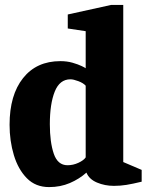

<svg xmlns="http://www.w3.org/2000/svg" viewBox="-20 -752 608 782"><path d="M180 10Q125 10 89.5 -26Q54 -62 36.5 -120Q19 -178 19 -244Q19 -365 74 -434Q129 -503 226 -503Q253 -503 275.5 -496.5Q298 -490 312.5 -483Q327 -476 329 -474V-625L256 -636V-693L433 -732H482V-92L557 -60V-12Q520 -3 495 1Q470 5 444 5Q407 5 375 -8.5Q343 -22 332 -49Q303 -23 264.5 -6.5Q226 10 180 10ZM255 -79Q278 -79 299.5 -89Q321 -99 329 -111V-403Q319 -414 299 -421.5Q279 -429 267 -429Q223 -429 203 -379Q183 -329 183 -246Q183 -173 199 -126Q215 -79 255 -79Z"/></svg>

Font: Manuale ExtraBold
Style: Regular
Weight: 800
Version: Version 1.002